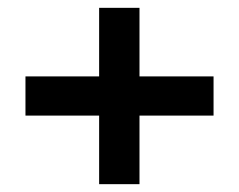

<svg xmlns="http://www.w3.org/2000/svg" viewBox="-20 -535 611 490"><path d="M233 -65V-240H45V-340H233V-515H336V-340H525V-240H336V-65Z"/></svg>

Font: DM Sans SemiBold
Style: Regular
Weight: 600
Designer: Colophon Foundry, Jonny Pinhorn
Foundry: Colophon Foundry
Version: Version 4.004; ttfautohint (v1.8.4.7-5d5b)